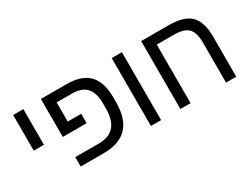

<svg xmlns="http://www.w3.org/2000/svg" viewBox="-57 -1033 1903 1467"><g transform="rotate(-30 894.0 -299.5)"><path d="M174.8 -599.1V-284.2H85V-599.1Z M723.6 -333Q723.6 -425.3 683.1 -470.7Q642.6 -516.1 555.7 -516.1H420.9V-347.2H539.6V-264.2H329.6V-599.1H556.6Q687.5 -599.1 751.2 -533.9Q814.9 -468.8 814.9 -331.1V-291Q814.9 0 539.6 0H335V-83H542Q634.8 -83 679.2 -134.5Q723.6 -186 723.6 -290Z M1044.4 -599.1V0H954.6V-599.1Z M1617.2 -352.1Q1617.2 -440.9 1581.3 -478.5Q1545.4 -516.1 1455.6 -516.1H1304.2V0H1214.4V-599.1H1456.5Q1591.3 -599.1 1649.4 -541.5Q1707.5 -483.9 1707.5 -351.1V0H1617.2Z"/></g></svg>

Font: Arimo Nerd Font
Style: Regular
Weight: 400
Designer: Steve Matteson
Foundry: Monotype Imaging Inc.
Version: Version 1.33;Nerd Fonts 3.2.1